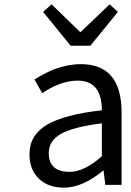

<svg xmlns="http://www.w3.org/2000/svg" viewBox="-20 -853 604 886"><path d="M161 -27Q116 -69 116 -141Q116 -229 196 -277Q278 -325 450 -344Q450 -481 338 -481Q296 -481 249 -463Q215 -450 175 -423L139 -486Q186 -516 232 -534Q295 -557 353 -557Q541 -557 541 -334V0H466L458 -65H455Q360 13 275 13Q204 13 161 -27ZM450 -132V-284Q316 -267 259 -234Q205 -202 205 -147Q205 -60 301 -60Q369 -60 450 -132ZM306 -642 179 -798 218 -833 349 -706H353L486 -833L524 -798L397 -642Z"/></svg>

Font: Source Han Sans Regular
Style: Regular
Weight: 400
Designer: Ryoko NISHIZUKA  (kana & ideographs); Paul D. Hunt (Latin, Greek & Cyrillic); Wenlong ZHANG  (bopomofo); Sandoll Communi
Foundry: Adobe Systems Incorporated
Version: Version 1.00 January 18, 2024, initial release